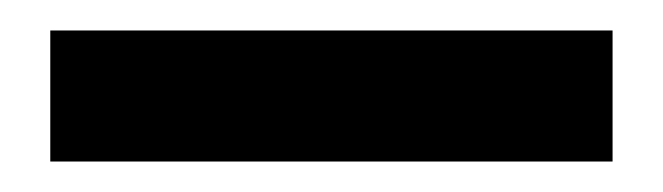

<svg xmlns="http://www.w3.org/2000/svg" viewBox="-20 -687 435 126"><path d="M13 -581V-667H382V-581Z"/></svg>

Font: DM Sans 28pt SemiBold
Style: Regular
Weight: 600
Version: Version 4.004;gftools[0.9.30]